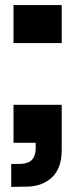

<svg xmlns="http://www.w3.org/2000/svg" viewBox="-20 -560 296 753"><path d="M33 -391V-540H222V-391ZM24 173V83H54Q90 83 105 67Q120 51 120 23V0H33V-149H222V29Q222 100 183.5 136Q145 172 82 172Z"/></svg>

Font: Mona Sans Expanded ExtraBold
Style: Regular
Weight: 800
Width: 7
Designer: Deni Anggara
Foundry: GitHub
Version: Version 1.001; ttfautohint (v1.8.4.7-5d5b);gftools[0.9.33]